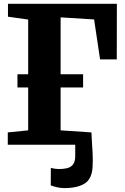

<svg xmlns="http://www.w3.org/2000/svg" viewBox="-20 -763 657 1012"><path d="M318.5 228.5Q301.5 228.5 281 224Q260.5 219.5 247.5 214L248 121.5Q258.5 125 271 126.5Q283.5 128 289.5 128Q312.5 128 332.2 123.8Q352 119.5 364.2 104.8Q376.5 90 376.5 59.5V0H21V-65L128.5 -76V-302H72V-371.5H128.5V-660L22 -675V-743H596L595.5 -450H507.5L476 -660.5L299.5 -671.5V-371.5H418V-302H299.5V-76L462 -65Q462 -51 464.2 -21Q466.5 9 468.2 45.8Q470 82.5 468 116.5Q464.5 180.5 426 204.5Q387.5 228.5 318.5 228.5Z"/></svg>

Font: Merriweather 20pt Black
Style: Regular
Weight: 900
Version: Version 2.100